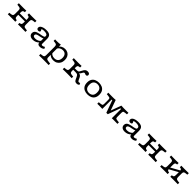

<svg xmlns="http://www.w3.org/2000/svg" viewBox="705 -2659 5076 5076"><g transform="rotate(45 3243.0 -120.5)"><path d="M558.6 -2.4Q523.8 -2.4 497.2 -1.6Q470.6 -0.8 446 0V-56.5L455.3 -57.3Q495.9 -61.2 507.7 -79.4Q519.6 -97.5 519.6 -141.5V-206.7H597.6V-141.5Q597.6 -97.7 613.4 -81.8Q629.3 -65.8 678 -61.1L725.5 -56.5V0Q688.6 -0.8 649.9 -1.6Q611.1 -2.4 558.6 -2.4ZM232.8 -2.4Q180.2 -2.4 141.5 -1.6Q102.8 -0.8 65.9 0V-56.5L113.3 -61.1Q162.1 -65.8 177.9 -81.8Q193.8 -97.7 193.8 -141.5V-271.9Q193.8 -316.4 177.9 -332Q162.1 -347.6 113.3 -352.3L65.9 -356.9V-413.4Q102.8 -412.6 141.5 -411.8Q180.2 -411 232.8 -411Q268.3 -411 294.5 -411.8Q320.8 -412.6 345.3 -413.4V-356.9L336 -356.1Q295.5 -352.9 283.6 -334.8Q271.7 -316.7 271.7 -271.9V-141.5Q271.7 -97.5 283.6 -79.4Q295.5 -61.2 336 -57.3L345.3 -56.5V0Q320.8 -0.8 294.5 -1.6Q268.3 -2.4 232.8 -2.4ZM519.6 -206.7V-271.9Q519.6 -316.7 507.7 -334.8Q495.9 -352.9 455.3 -356.1L446 -356.9V-413.4Q470.6 -412.6 497.2 -411.8Q523.8 -411 558.6 -411Q611.1 -411 649.9 -411.8Q688.6 -412.6 725.5 -413.4V-356.9L678 -352.3Q629.3 -347.6 613.4 -332Q597.6 -316.4 597.6 -271.9V-206.7ZM242 -186.3V-241.1H547.8V-186.3Z M1183.3 -206.7V-303.5Q1183.3 -335.8 1152.1 -352.3Q1120.8 -368.9 1061.7 -368.9Q1023.2 -368.9 999 -362.1Q974.8 -355.3 974.8 -343.9Q974.8 -338.1 980.4 -331.9Q986 -325.7 991.6 -317.6Q997.3 -309.5 997.3 -297.5Q997.3 -281.1 981.5 -270.8Q965.8 -260.6 940.2 -260.6Q913.5 -260.6 897.4 -276.4Q881.2 -292.3 881.2 -317.7Q881.2 -350.9 906.8 -375.1Q932.3 -399.4 978.2 -413.1Q1024 -426.9 1085 -426.9Q1179.7 -426.9 1220.5 -389.6Q1261.3 -352.4 1261.3 -266.5V-206.7ZM1005.4 11.3Q941 11.3 904 -18.4Q867 -48.1 867 -99.6Q867 -142.9 889.8 -168.2Q912.6 -193.5 948.7 -207Q984.7 -220.4 1025.1 -227.9Q1065.6 -235.3 1101.6 -241.6Q1137.7 -247.9 1160.9 -258.6Q1184.2 -269.3 1184.2 -290.3L1193.2 -223.9Q1176.6 -207.6 1147.1 -199Q1117.7 -190.3 1083.7 -184.6Q1049.7 -178.9 1019.6 -171.3Q989.6 -163.6 970.1 -149Q950.6 -134.4 950.6 -107.5Q950.6 -82.9 970.6 -69.8Q990.6 -56.6 1029.1 -56.6Q1080.5 -56.6 1123.2 -76.4Q1165.9 -96.2 1193.7 -136.4L1194.9 -73.4Q1156.2 -30.9 1108.7 -9.8Q1061.2 11.3 1005.4 11.3ZM1261.3 -94.4Q1261.3 -75.1 1269.5 -66Q1277.8 -56.9 1295.3 -56.9Q1311.2 -56.9 1330.7 -64.3Q1350.2 -71.6 1371.3 -84.8L1396.1 -37.2Q1371 -13.4 1338.9 -1Q1306.7 11.3 1270 11.3Q1227 11.3 1205.2 -6.2Q1183.3 -23.7 1183.3 -58.6V-206.7H1261.3Z M1587.2 183.9Q1534.6 183.9 1495.9 184.7Q1457.3 185.5 1420.3 186.3V129.8L1467.7 125.2Q1516.5 120.5 1532.3 104.5Q1548.2 88.6 1548.2 44.8V-206.7H1626.2V44.8Q1626.2 74.2 1634.4 90.2Q1642.6 106.1 1665.2 113.7Q1687.8 121.2 1729 125.1L1779 129.8V186.3Q1750.9 185.5 1721.9 185.1Q1692.9 184.7 1660.3 184.3Q1627.8 183.9 1587.2 183.9ZM1788.7 -424.7Q1849.3 -424.7 1894.2 -398.4Q1939 -372.1 1963.8 -324.1Q1988.5 -276.1 1988.5 -210.8Q1988.5 -143 1961.7 -92.6Q1934.9 -42.2 1886.5 -14.4Q1838.2 13.5 1773.1 13.5Q1720.7 13.5 1679.5 -5.6Q1638.2 -24.7 1611.1 -60.7L1622.3 -112.2Q1638.4 -82.2 1675.1 -64.2Q1711.7 -46.2 1757.5 -46.2Q1827.7 -46.2 1866.3 -88.2Q1904.9 -130.2 1904.9 -207.2Q1904.9 -280.2 1869.5 -319.5Q1834.2 -358.8 1768.9 -358.8Q1716.4 -358.8 1676.1 -333.2Q1635.8 -307.5 1617.7 -261.5L1610.8 -319.2Q1631.6 -368.8 1679.6 -396.7Q1727.6 -424.7 1788.7 -424.7ZM1548.2 -206.7V-265.3Q1548.2 -313.8 1532.3 -331.4Q1516.5 -349 1467.7 -353.7L1420.3 -358.4V-414.8Q1432.1 -414 1449 -413.6Q1465.9 -413.2 1487 -413.2Q1526.2 -413.2 1562.8 -416Q1599.4 -418.8 1626.2 -424.4V-414.8V-206.7Z M2247.8 -206.7V-271.9Q2247.8 -316.4 2232 -332Q2216.1 -347.6 2167.4 -352.3L2119.9 -356.9V-413.4Q2156.9 -412.6 2195.5 -411.8Q2234.2 -411 2286.8 -411Q2325.9 -411 2355.3 -411.8Q2384.7 -412.6 2411.9 -413.4V-356.9L2394.3 -355.3Q2351.5 -352 2338.6 -334.2Q2325.8 -316.4 2325.8 -271.9V-206.7ZM2286.8 -2.4Q2234.2 -2.4 2195.5 -1.6Q2156.9 -0.8 2119.9 0V-56.5L2167.4 -61.1Q2216.1 -65.8 2232 -81.8Q2247.8 -97.7 2247.8 -141.5V-206.7H2325.8V-141.5Q2325.8 -97.7 2341.6 -81.8Q2357.5 -65.8 2406.2 -61.1L2453.7 -56.5V0Q2416.8 -0.8 2378.1 -1.6Q2339.4 -2.4 2286.8 -2.4ZM2645.6 11.3Q2622.7 11.3 2605.4 4.7Q2588.1 -1.9 2575.5 -16.4Q2562.9 -30.9 2552 -54.2L2524.8 -113.9Q2511.9 -142.6 2498.1 -157.7Q2484.3 -172.8 2464.9 -178.7Q2445.6 -184.7 2414.6 -184.7H2307.2V-241.9H2396.4Q2426.6 -241.9 2443.7 -247.6Q2460.9 -253.2 2474.1 -270.8Q2487.4 -288.5 2504.2 -323.7Q2531.9 -382.3 2560.4 -404.6Q2588.9 -426.9 2630.2 -426.9Q2668.3 -426.9 2689.1 -411.6Q2710 -396.4 2710 -368.5Q2710 -347.8 2697.8 -334.9Q2685.7 -322 2664.2 -322Q2653.2 -322 2644.9 -324.7Q2636.6 -327.3 2629.6 -330.4Q2622.7 -333.5 2615.7 -336.2Q2608.8 -338.8 2599.8 -338.8Q2591.1 -338.8 2583.6 -334.8Q2576.1 -330.8 2569.3 -322.2Q2562.5 -313.6 2555.9 -300.2Q2534.7 -256.8 2515.5 -240.2Q2496.3 -223.6 2461.1 -216.9L2410.6 -231.2Q2466.2 -235 2500.8 -229.4Q2535.5 -223.8 2556.4 -206.7Q2577.4 -189.5 2591.9 -157.5L2619.1 -97.8Q2629.5 -75.5 2640.3 -66.1Q2651.2 -56.6 2668 -56.6Q2681 -56.6 2705.1 -65.9L2725.4 -18.5Q2709 -4.8 2688 3.3Q2667.1 11.3 2645.6 11.3Z M3052.9 11.3Q2988.3 11.3 2936.2 -11.4Q2884.1 -34.2 2853.3 -82.2Q2822.6 -130.3 2822.6 -207.4Q2822.6 -284.5 2853 -332.9Q2883.4 -381.4 2935.9 -404.1Q2988.3 -426.9 3052.9 -426.9Q3118.2 -426.9 3169.9 -404.1Q3221.5 -381.4 3252 -332.9Q3282.4 -284.5 3282.4 -207.4Q3282.4 -131 3252 -82.6Q3221.5 -34.2 3169.9 -11.4Q3118.2 11.3 3052.9 11.3ZM3052.9 -45.2Q3116.7 -45.2 3157.7 -83.1Q3198.8 -121 3198.8 -207.4Q3198.8 -294.1 3157.7 -332.2Q3116.7 -370.4 3052.9 -370.4Q2988.2 -370.4 2947.2 -332.2Q2906.2 -294.1 2906.2 -207.4Q2906.2 -121 2947.2 -83.1Q2988.2 -45.2 3052.9 -45.2Z M3602.1 -125.8V2.4Q3574.3 0.8 3540.2 0.4Q3506 0 3472.3 -0.4Q3438.6 -0.8 3411 0V-56.5L3463.6 -61.2Q3497.8 -64.5 3515 -70.1Q3532.1 -75.7 3537.7 -88.2Q3543.2 -100.8 3543.2 -125.8V-287.5Q3543.2 -311.1 3537.3 -324Q3531.4 -336.9 3514.2 -342.9Q3497.1 -348.9 3463.6 -352.1L3411 -356.9V-413.3Q3435 -412.5 3464.1 -412.1Q3493.1 -411.7 3522.3 -411.3Q3551.4 -411 3575.5 -410.9L3579.1 -411Q3612.4 -411 3638.2 -412.1Q3664.1 -413.3 3684.6 -415.6L3804.6 -80.8L3773.8 -79.5L3896 -414.9Q3924.8 -414.1 3947 -412.5Q3969.2 -411 3988.3 -411H3999.4Q4023.6 -411 4052.7 -411Q4081.8 -411 4111.3 -411.4Q4140.7 -411.8 4163.9 -412.6V-356.2L4111.4 -351.4Q4078.6 -349 4061.1 -343Q4043.7 -336.9 4037.7 -324Q4031.8 -311.1 4031.8 -287.6V-125.8Q4031.8 -102.3 4037.7 -89.4Q4043.7 -76.4 4061.1 -70.4Q4078.6 -64.5 4111.4 -61.2L4163.9 -56.5V0Q4140.7 -0.8 4111.3 -1.2Q4081.8 -1.6 4052.7 -2Q4023.6 -2.4 3999.4 -2.4H3992.8Q3973.7 -2.4 3953.8 0V-346.3H3929.4L3802.8 0H3749.6L3625.7 -346H3601.3Z M4620.4 -206.7V-303.5Q4620.4 -335.8 4589.2 -352.3Q4557.9 -368.9 4498.8 -368.9Q4460.3 -368.9 4436.1 -362.1Q4411.9 -355.3 4411.9 -343.9Q4411.9 -338.1 4417.5 -331.9Q4423.1 -325.7 4428.7 -317.6Q4434.3 -309.5 4434.3 -297.5Q4434.3 -281.1 4418.6 -270.8Q4402.9 -260.6 4377.3 -260.6Q4350.6 -260.6 4334.5 -276.4Q4318.3 -292.3 4318.3 -317.7Q4318.3 -350.9 4343.9 -375.1Q4369.4 -399.4 4415.2 -413.1Q4461.1 -426.9 4522.1 -426.9Q4616.8 -426.9 4657.6 -389.6Q4698.4 -352.4 4698.4 -266.5V-206.7ZM4442.5 11.3Q4378.1 11.3 4341.1 -18.4Q4304.1 -48.1 4304.1 -99.6Q4304.1 -142.9 4326.9 -168.2Q4349.7 -193.5 4385.8 -207Q4421.8 -220.4 4462.2 -227.9Q4502.7 -235.3 4538.7 -241.6Q4574.8 -247.9 4598 -258.6Q4621.3 -269.3 4621.3 -290.3L4630.3 -223.9Q4613.7 -207.6 4584.2 -199Q4554.8 -190.3 4520.8 -184.6Q4486.8 -178.9 4456.7 -171.3Q4426.7 -163.6 4407.2 -149Q4387.7 -134.4 4387.7 -107.5Q4387.7 -82.9 4407.7 -69.8Q4427.7 -56.6 4466.2 -56.6Q4517.6 -56.6 4560.3 -76.4Q4603 -96.2 4630.8 -136.4L4632 -73.4Q4593.3 -30.9 4545.8 -9.8Q4498.3 11.3 4442.5 11.3ZM4698.4 -94.4Q4698.4 -75.1 4706.6 -66Q4714.9 -56.9 4732.4 -56.9Q4748.3 -56.9 4767.8 -64.3Q4787.3 -71.6 4808.4 -84.8L4833.2 -37.2Q4808.1 -13.4 4776 -1Q4743.8 11.3 4707.1 11.3Q4664.1 11.3 4642.3 -6.2Q4620.4 -23.7 4620.4 -58.6V-206.7H4698.4Z M5427.9 -2.4Q5393.1 -2.4 5366.5 -1.6Q5339.9 -0.8 5315.4 0V-56.5L5324.7 -57.3Q5365.2 -61.2 5377.1 -79.4Q5388.9 -97.5 5388.9 -141.5V-206.7H5466.9V-141.5Q5466.9 -97.7 5482.8 -81.8Q5498.6 -65.8 5547.4 -61.1L5594.8 -56.5V0Q5557.9 -0.8 5519.2 -1.6Q5480.5 -2.4 5427.9 -2.4ZM5102.1 -2.4Q5049.6 -2.4 5010.9 -1.6Q4972.2 -0.8 4935.2 0V-56.5L4982.7 -61.1Q5031.4 -65.8 5047.3 -81.8Q5063.1 -97.7 5063.1 -141.5V-271.9Q5063.1 -316.4 5047.3 -332Q5031.4 -347.6 4982.7 -352.3L4935.2 -356.9V-413.4Q4972.2 -412.6 5010.9 -411.8Q5049.6 -411 5102.1 -411Q5137.7 -411 5163.9 -411.8Q5190.1 -412.6 5214.7 -413.4V-356.9L5205.4 -356.1Q5164.9 -352.9 5153 -334.8Q5141.1 -316.7 5141.1 -271.9V-141.5Q5141.1 -97.5 5153 -79.4Q5164.9 -61.2 5205.4 -57.3L5214.7 -56.5V0Q5190.1 -0.8 5163.9 -1.6Q5137.7 -2.4 5102.1 -2.4ZM5388.9 -206.7V-271.9Q5388.9 -316.7 5377.1 -334.8Q5365.2 -352.9 5324.7 -356.1L5315.4 -356.9V-413.4Q5339.9 -412.6 5366.5 -411.8Q5393.1 -411 5427.9 -411Q5480.5 -411 5519.2 -411.8Q5557.9 -412.6 5594.8 -413.4V-356.9L5547.4 -352.3Q5498.6 -347.6 5482.8 -332Q5466.9 -316.4 5466.9 -271.9V-206.7ZM5111.3 -186.3V-241.1H5417.2V-186.3Z M6253.7 -2.4Q6218.9 -2.4 6192.3 -1.6Q6165.7 -0.8 6141.2 0V-56.5L6150.5 -57.3Q6191 -61.2 6202.9 -79.4Q6214.8 -97.5 6214.8 -141.5V-206.7H6292.7V-141.5Q6292.7 -97.7 6308.6 -81.8Q6324.4 -65.8 6373.2 -61.1L6420.6 -56.5V0Q6383.7 -0.8 6345 -1.6Q6306.3 -2.4 6253.7 -2.4ZM5927.9 -2.4Q5875.4 -2.4 5836.7 -1.6Q5798 -0.8 5761 0V-56.5L5808.5 -61.1Q5857.2 -65.8 5873.1 -81.8Q5888.9 -97.7 5888.9 -141.5V-271.9Q5888.9 -316.4 5873.1 -332Q5857.2 -347.6 5808.5 -352.3L5761 -356.9V-413.4Q5798 -412.6 5836.7 -411.8Q5875.4 -411 5927.9 -411Q5963.5 -411 5989.7 -411.8Q6015.9 -412.6 6040.5 -413.4V-356.9L6031.2 -356.1Q5990.7 -352.9 5978.8 -334.8Q5966.9 -316.7 5966.9 -271.9V-141.5Q5966.9 -97.5 5978.8 -79.4Q5990.7 -61.2 6031.2 -57.3L6040.5 -56.5V0Q6015.9 -0.8 5989.7 -1.6Q5963.5 -2.4 5927.9 -2.4ZM6214.8 -206.7V-271.9Q6214.8 -316.7 6202.9 -334.8Q6191 -352.9 6150.5 -356.1L6141.2 -356.9V-413.4Q6165.7 -412.6 6192.3 -411.8Q6218.9 -411 6253.7 -411Q6306.3 -411 6345 -411.8Q6383.7 -412.6 6420.6 -413.4V-356.9L6373.2 -352.3Q6324.4 -347.6 6308.6 -332Q6292.7 -316.4 6292.7 -271.9V-206.7ZM5922.5 -83.2V-145.5L6257.6 -331.5V-269.2Z"/></g></svg>

Font: Playfair 5pt SemiExpanded Light
Style: Regular
Weight: 300
Width: 6
Designer: Claus Eggers Sørensen
Foundry: Claus Eggers Sørensen
Version: Version 2.203